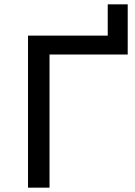

<svg xmlns="http://www.w3.org/2000/svg" viewBox="-20 -864 621 884"><path d="M109 0V-700H476V-844H568V-613H208V0Z"/></svg>

Font: MOST Montserrat Medium
Style: Regular
Weight: 500
Designer: Julieta Ulanovsky
Foundry: Julieta Ulanovsky
Version: Version 8.000;March 11, 2024;FontCreator 15.0.0.2926 64-bit